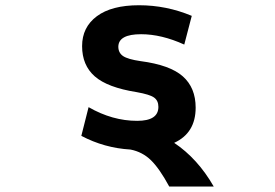

<svg xmlns="http://www.w3.org/2000/svg" viewBox="-20 -554 1040 725"><path d="M675.8 -385.7Q589.8 -424.8 512.7 -424.8Q427.7 -424.8 426.8 -377.9Q426.8 -354.5 444.8 -342.3Q462.9 -330.1 510.7 -323.2Q622.1 -308.6 670.4 -265.6Q718.8 -222.7 718.8 -147.5Q718.8 -51.8 637.7 -14.6Q726.6 44.9 787.1 150.4H619.1Q582 82 549.8 50.8Q517.6 19.5 472.7 10.7Q374 4.9 287.1 -41L314.5 -149.4Q404.3 -97.7 498 -97.7Q578.1 -97.7 578.1 -150.4Q578.1 -173.8 562 -185.5Q545.9 -197.3 496.1 -206.1Q385.7 -223.6 337.9 -265.6Q290 -307.6 290 -379.9Q290 -451.2 345.7 -492.7Q401.4 -534.2 504.9 -534.2Q608.4 -534.2 704.1 -494.1Z"/></svg>

Font: Gen Shin Gothic Monospace Bold
Style: Bold
Weight: 700
Designer: [Source Han Sans]
Ryoko NISHIZUKA  (kana & ideographs); Paul D. Hunt (Latin, Greek & Cyrillic); Wenlong ZHANG  (bopomofo
Version: Version 1.002.20150607